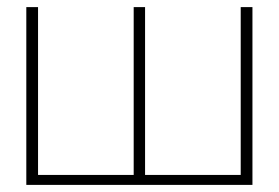

<svg xmlns="http://www.w3.org/2000/svg" viewBox="-20 -520 784 540"><path d="M54 -500V0H690V-500H657V-28H388V-500H356V-28H87V-500Z"/></svg>

Font: LT Wave Text Thin
Style: Regular
Weight: 100
Designer: Daniel Lyons
Version: Version 2.5 (Glyphs App)